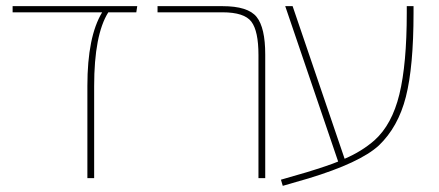

<svg xmlns="http://www.w3.org/2000/svg" viewBox="-20 -579 1427 624"><path d="M426 -559 423 -539H332Q286 -466 286 -299V0H264V-300Q264 -460 312 -539H21V-559Z M820 0V-400Q820 -478 797 -508.5Q774 -539 703 -539H492V-559H703Q786 -559 814 -524Q842 -489 842 -402V0Z M1302 -559H1324V-537Q1324 -362 1299 -264Q1274 -166 1211 -106Q1150 -50 982 1L899 25L893 5L976 -19Q1048 -41 1079 -54L907 -559H931L1100 -63Q1156 -87 1197 -123Q1254 -174 1278 -272.5Q1302 -371 1302 -537Z"/></svg>

Font: FiraGO Thin
Style: Regular
Weight: 100
Designer: bBox Type
Foundry: bBox Type GmbH
Version: Version 1.001;PS 001.001;hotconv 1.0.88;makeotf.lib2.5.64775